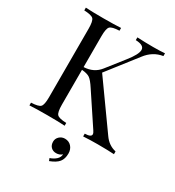

<svg xmlns="http://www.w3.org/2000/svg" viewBox="-221 -835 1096 1204"><g transform="rotate(30 327.5 -233.5)"><path d="M654 -20V0Q606 -3 534 -3Q480 -3 431 0V-20Q477 -21 477 -41Q477 -51 467 -65L321 -285Q292 -330 273 -342.5Q254 -355 216 -358V-106Q216 -51 230 -36.5Q244 -22 297 -20V0Q250 -3 170 -3Q84 -3 42 0V-20Q95 -22 109 -36.5Q123 -51 123 -106V-602Q123 -657 109 -671.5Q95 -686 42 -688V-708Q82 -705 170 -705Q250 -705 297 -708V-688Q244 -686 230 -671.5Q216 -657 216 -602V-378Q289 -381 330 -434L426 -556Q477 -620 477 -652Q477 -686 415 -688V-708Q472 -705 530 -705Q585 -705 615 -708V-688Q544 -677 497 -615L334 -406L566 -81Q600 -32 654 -20ZM378 160Q361 176 336 176Q313 176 298.5 161.5Q284 147 284 122Q284 100 300.5 84.5Q317 69 340 69Q369 69 387 89Q405 109 405 139Q405 178 386.5 201Q368 224 323 241L316 223Q343 214 360.5 197.5Q378 181 378 160Z"/></g></svg>

Font: Playfair Display
Style: Regular
Weight: 400
Designer: Claus Eggers S?rensen
Foundry: Claus Eggers S?rensen
Version: Version 1.003